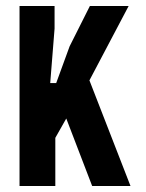

<svg xmlns="http://www.w3.org/2000/svg" viewBox="-20 -620 485 640"><path d="M45.1 0V-600H161.9V-524.6L147.4 -343.1H167.3L212.1 -465.7L279.6 -600H408.8L278.1 -352.1L415 0H287.2L200.9 -225L164.4 -160.5V0Z"/></svg>

Font: Big Shoulders Thin
Style: Regular
Weight: 100
Designer: Patric King
Foundry: XO Type Co
Version: Version 2.002